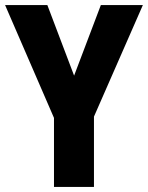

<svg xmlns="http://www.w3.org/2000/svg" viewBox="-20 -734 581 754"><path d="M271 -437 376 -714H541L349 -276V0H192V-271L0 -714H166Z"/></svg>

Font: Noto Sans Devanagari Condensed ExtraBold
Style: Regular
Weight: 800
Width: 3
Designer: Jelle Bosma - Monotype Design Team
Foundry: Monotype Imaging Inc.
Version: Version 2.004; ttfautohint (v1.8.4.7-5d5b)